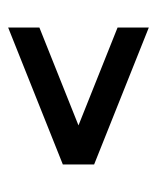

<svg xmlns="http://www.w3.org/2000/svg" viewBox="24 -582 392 480"><g transform="rotate(-90 220.0 -342.0)"><path d="M391.1 -439.5 146.5 -341.8 391.1 -244.1V-166L48.8 -302.7V-380.9L391.1 -517.6Z"/></g></svg>

Font: Sanitrixie
Style: Regular
Weight: 400
Designer: Jayvee D. Enaguas (Grand Chaos)
Version: Version 1.1 - 6/9/2013